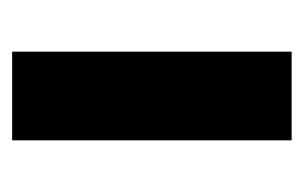

<svg xmlns="http://www.w3.org/2000/svg" viewBox="-112 -388 500 316"><g transform="rotate(90 138.0 -230.0)"><path d="M65 -460V0H211V-460Z"/></g></svg>

Font: Jost
Style: Bold
Weight: 700
Version: Version 3.710